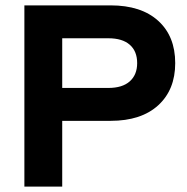

<svg xmlns="http://www.w3.org/2000/svg" viewBox="-20 -695 695 715"><path d="M70.8 0V-675H391.7Q505.8 -675 569.2 -617.5Q632.5 -560 632.5 -460Q632.5 -360.8 569.2 -302.9Q505.8 -245 391.7 -245H211.7V0ZM211.7 -367.5H383.3Q435.8 -367.5 463.3 -392.1Q490.8 -416.7 490.8 -460Q490.8 -504.2 463.3 -528.3Q435.8 -552.5 383.3 -552.5H211.7Z"/></svg>

Font: Funnel Display
Style: Bold
Weight: 700
Designer: NORD ID, Kristian Moeller
Foundry: Dicotype
Version: Version 1.000